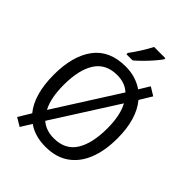

<svg xmlns="http://www.w3.org/2000/svg" viewBox="-273 -1075 1242 1242"><g transform="rotate(45 348.0 -453.5)"><path d="M640 -358Q640 -244 606.5 -161.5Q573 -79 508.5 -34.5Q444 10 349 10Q251 10 186 -37L140 37L83 3L135 -83Q95 -132 76 -201.5Q57 -271 57 -359Q57 -530 129.5 -627.5Q202 -725 349 -725Q396 -725 436.5 -712.5Q477 -700 510 -677L554 -749L611 -714L560 -630Q640 -534 640 -358ZM149 -358Q149 -236 187 -166L466 -605Q421 -647 349 -647Q247 -647 198 -571.5Q149 -496 149 -358ZM548 -358Q548 -477 509 -548L229 -108Q276 -67 348 -67Q451 -67 499.5 -143Q548 -219 548 -358ZM492 -934Q479 -915 454.5 -886.5Q430 -858 402 -830Q374 -802 352 -784H296V-796Q320 -828 346 -869Q372 -910 389 -944H492Z"/></g></svg>

Font: Noto Sans SemiCondensed
Style: Regular
Weight: 400
Width: 4
Designer: Monotype Design Team
Foundry: Monotype Imaging Inc.
Version: Version 2.013; ttfautohint (v1.8.4.7-5d5b)